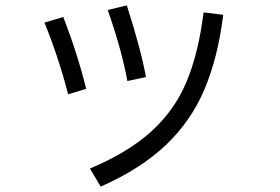

<svg xmlns="http://www.w3.org/2000/svg" viewBox="-20 -633 1040 713"><path d="M453 -332Q432 -448 380 -596L451 -613Q504 -447 522 -347ZM314 -7Q456 -67 542 -145Q628 -223 672.5 -329Q717 -435 736 -587L809 -578Q789 -418 739 -300.5Q689 -183 596 -94.5Q503 -6 354 60ZM233 -283Q197 -422 145 -549L215 -570Q269 -430 300 -303Z"/></svg>

Font: PlemolJP35 Console
Style: Regular
Weight: 400
Version: v2.0.3; ttfautohint (v1.8.4.7-5d5b-dirty) -l 6 -r 45 -G 200 